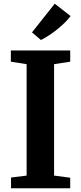

<svg xmlns="http://www.w3.org/2000/svg" viewBox="-20 -1015 437 1035"><path d="M123.5 -68.5V-669L38.5 -682.5V-743H358.5V-682.5L271.5 -669V-68.5L358.5 -57V0H39.5V-58ZM200.5 -799.5 152.5 -840.5 275 -995 360.5 -928.5Q346 -909 326.2 -890Q306.5 -871 284.8 -853.8Q263 -836.5 241.5 -822.8Q220 -809 201 -799.5Z"/></svg>

Font: Merriweather 24pt
Style: Bold
Weight: 700
Designer: Eben Sorkin
Foundry: Eben Sorkin
Version: Version 2.100